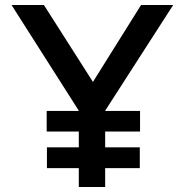

<svg xmlns="http://www.w3.org/2000/svg" viewBox="-20 -745 736 765"><path d="M166 -303H538V-221H166ZM167 -158H537V-75H167ZM294 -304 26 -725H155L366 -394L333 -391L542 -725H670L399 -304V0H294Z"/></svg>

Font: Reem Kufi Fun
Style: Regular
Weight: 400
Designer: Khaled Hosny
Version: Version 1.005